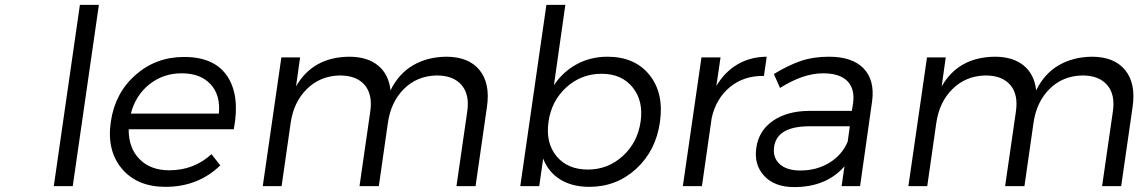

<svg xmlns="http://www.w3.org/2000/svg" viewBox="-20 -762 4660 786"><path d="M200.2 0 307.1 -742.2H384.8L277.8 0Z M732.9 -528.8Q857.9 -529.3 910.6 -449.7Q963.4 -370.1 937 -232.9H506.8Q506.3 -155.8 551.3 -110.4Q596.2 -64.9 672.9 -64.9Q773.9 -64.9 845.7 -130.9L881.8 -85Q791 2.9 657.7 2.9Q541.5 2.9 479 -71.3Q416.5 -145.5 433.6 -263.2Q450.7 -380.9 534.4 -454.8Q618.2 -528.8 732.9 -528.8ZM515.6 -296.9H876Q883.3 -372.6 842 -417.2Q800.8 -461.9 723.6 -461.9Q648.4 -461.9 591.8 -417Q535.2 -372.1 515.6 -296.9Z M1055.7 0 1131.8 -526.9H1208.5L1191.9 -408.2Q1260.3 -528.3 1409.7 -529.8Q1483.9 -529.8 1527.8 -493.7Q1571.8 -457.5 1578.6 -392.1Q1612.3 -460.4 1670.7 -494.6Q1729 -528.8 1806.6 -529.8Q1898.4 -529.8 1942.9 -475.3Q1987.3 -420.9 1973.6 -325.2L1926.8 0H1848.6L1892.6 -304.2Q1903.3 -374.5 1869.6 -413.8Q1835.9 -453.1 1767.6 -453.1Q1687 -451.2 1633.5 -397.9Q1580.1 -344.7 1567.9 -258.8L1530.8 0H1451.7L1495.6 -304.2Q1506.3 -374.5 1473.1 -413.8Q1439.9 -453.1 1370.6 -453.1Q1290.5 -451.2 1236.3 -397.7Q1182.1 -344.2 1169.9 -258.8L1132.8 0Z M2109.9 0 2216.8 -742.2H2294.4L2247.6 -413.1Q2285.2 -469.2 2341.8 -499.5Q2398.4 -529.8 2466.8 -529.8Q2578.6 -529.8 2638.7 -455.3Q2698.7 -380.9 2681.6 -262.2Q2665 -145 2584.5 -71Q2503.9 2.9 2392.6 2.9Q2322.3 2.9 2273.4 -27.3Q2224.6 -57.6 2203.6 -112.8L2187.5 0ZM2225.6 -264.2Q2212.9 -177.7 2258.1 -122.8Q2303.2 -67.9 2386.7 -67.9Q2468.8 -67.9 2529.5 -123.3Q2590.3 -178.7 2602.5 -264.2Q2614.7 -349.1 2569.8 -404.5Q2524.9 -460 2442.9 -460Q2359.9 -460 2298.8 -404.8Q2237.8 -349.6 2225.6 -264.2Z M2775.4 0 2851.6 -526.9H2929.7L2912.6 -410.2Q2947.3 -468.3 2999.8 -498.8Q3052.2 -529.3 3118.7 -529.8L3107.4 -451.2Q3025.4 -452.6 2968.5 -405.8Q2911.6 -358.9 2893.6 -279.8L2853.5 0Z M3076.2 -157.2Q3085.9 -226.6 3143.8 -267.1Q3201.7 -307.6 3293.9 -308.1H3467.3L3472.2 -338.9Q3480.5 -397.5 3449.2 -429.7Q3418 -461.9 3349.1 -461.9Q3268.1 -461.9 3173.3 -401.9L3147.9 -459Q3208.5 -495.6 3259 -512.7Q3309.6 -529.8 3373 -529.8Q3469.7 -529.8 3515.6 -481.7Q3561.5 -433.6 3550.3 -348.1L3501 0H3425.3L3437 -81.1Q3362.8 3.9 3231 3.9Q3150.9 3.9 3108.4 -42Q3065.9 -87.9 3076.2 -157.2ZM3148.9 -160.2Q3143.1 -116.2 3172.1 -90.1Q3201.2 -64 3256.3 -64Q3323.2 -64 3375.2 -95.7Q3427.2 -127.4 3450.2 -182.1L3459 -245.1H3294.9Q3160.2 -245.1 3148.9 -160.2Z M3698.7 0 3774.9 -526.9H3851.6L3835 -408.2Q3903.3 -528.3 4052.7 -529.8Q4127 -529.8 4170.9 -493.7Q4214.8 -457.5 4221.7 -392.1Q4255.4 -460.4 4313.7 -494.6Q4372.1 -528.8 4449.7 -529.8Q4541.5 -529.8 4585.9 -475.3Q4630.4 -420.9 4616.7 -325.2L4569.8 0H4491.7L4535.6 -304.2Q4546.4 -374.5 4512.7 -413.8Q4479 -453.1 4410.6 -453.1Q4330.1 -451.2 4276.6 -397.9Q4223.1 -344.7 4210.9 -258.8L4173.8 0H4094.7L4138.7 -304.2Q4149.4 -374.5 4116.2 -413.8Q4083 -453.1 4013.7 -453.1Q3933.6 -451.2 3879.4 -397.7Q3825.2 -344.2 3813 -258.8L3775.9 0Z"/></svg>

Font: Trueno Light
Style: Italic
Weight: 300
Designer: Julieta Ulanovsky
Foundry: Julieta Ulanovsky
Version: Version 3.001b | FøM Fix